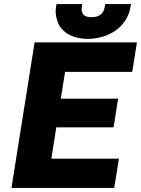

<svg xmlns="http://www.w3.org/2000/svg" viewBox="-20 -918 689 938"><path d="M36 0H538L561 -143H231L255 -296H535L557 -436H277L298 -567H626L649 -711H149ZM254 -886C250 -863 252 -842 258 -823C273 -763 331 -728 411 -728C437 -728 463 -733 486 -740C548 -760 605 -807 618 -886L620 -898H494L492 -886C487 -852 466 -834 428 -834C390 -834 374 -850 380 -886L382 -898H256Z"/></svg>

Font: Asimov Pro
Style: UltObl
Weight: 900
Designer: Google
Version: Version 2.000980; 2014